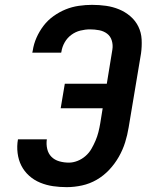

<svg xmlns="http://www.w3.org/2000/svg" viewBox="-20 -763 640 791"><path d="M255 8Q226 8 198.5 4Q171 0 145.5 -10.5Q120 -21 100 -39Q80 -57 68 -80.5Q56 -104 52.5 -132.5Q49 -161 54 -189H173Q170 -169 174.5 -149.5Q179 -130 192 -117Q205 -104 224 -98.5Q243 -93 264 -93Q281 -93 299 -100Q317 -107 332 -120Q347 -133 356.5 -149.5Q366 -166 373.5 -183.5Q381 -201 385.5 -219Q390 -237 393 -255L403 -317H230L247 -418H420L443 -559Q446 -578 440.5 -596Q435 -614 421 -624.5Q407 -635 388.5 -638.5Q370 -642 351 -642Q331 -642 311 -637Q291 -632 274 -619.5Q257 -607 246.5 -588.5Q236 -570 233 -550L232 -546H113L115 -555Q119 -582 130.5 -608Q142 -634 159.5 -657Q177 -680 201 -697Q225 -714 251 -724.5Q277 -735 305 -739Q333 -743 359 -743Q389 -743 417 -739Q445 -735 470.5 -724.5Q496 -714 517 -696Q538 -678 550 -653.5Q562 -629 563.5 -600.5Q565 -572 561 -543L510 -238Q505 -207 495.5 -176.5Q486 -146 469.5 -117Q453 -88 430 -63.5Q407 -39 378.5 -22.5Q350 -6 318 1Q286 8 255 8Z"/></svg>

Font: Iosevka Aile Oblique
Style: Bold
Weight: 700
Italic angle: -9°
Designer: Belleve Invis
Foundry: Belleve Invis
Version: Version 31.1.0; ttfautohint (v1.8.4)